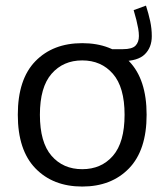

<svg xmlns="http://www.w3.org/2000/svg" viewBox="-20 -665 596 690"><path d="M504.6 -644.8 460.3 -628.6Q465.8 -610.3 470 -593.6Q474.1 -577 476.7 -562.5Q479.2 -547.9 479.2 -535.5Q479.2 -513.4 466.9 -500.8Q454.5 -488.3 422 -488.3H347.4V-445.2H417.1Q475.4 -445.2 500.4 -469.9Q525.5 -494.6 525.5 -535Q525.5 -562 519.8 -588.7Q514.1 -615.3 504.6 -644.8ZM275.5 -447.9Q343.8 -447.9 385.7 -399.8Q427.7 -351.7 427.7 -252.6Q427.7 -153.2 385.9 -105.1Q344.1 -57 275.5 -57Q206.9 -57 165.2 -105.1Q123.4 -153.2 123.4 -252.6Q123.4 -351.7 165.3 -399.8Q207.2 -447.9 275.5 -447.9ZM275.5 -509.9Q170.3 -509.9 107.1 -445Q44 -380.1 44 -252.6Q44 -125.3 107.3 -60Q170.6 5.4 275.5 5.4Q380.5 5.4 443.7 -60Q506.9 -125.3 506.9 -252.6Q506.9 -380.1 443.8 -445Q380.8 -509.9 275.5 -509.9Z"/></svg>

Font: Estedad VF
Style: Regular
Weight: 100
Designer: Amin Abedi
Version: Version 7.3